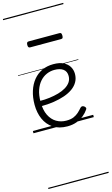

<svg xmlns="http://www.w3.org/2000/svg" viewBox="-207 -1063 941 1617"><g transform="rotate(-15 263.0 -255.0)"><path d="M293 18Q219 18 169.5 -15Q120 -48 95.5 -104Q71 -160 71 -229Q71 -294 88 -347.5Q105 -401 136.5 -439.5Q168 -478 212 -498.5Q256 -519 311 -519Q365 -519 399 -502Q433 -485 450 -456.5Q467 -428 467 -393Q467 -355 450 -324.5Q433 -294 402 -271.5Q371 -249 328 -234Q285 -219 232 -211Q179 -203 120 -203V-249Q165 -248 207.5 -253.5Q250 -259 287 -269.5Q324 -280 352 -297Q380 -314 395.5 -337Q411 -360 411 -390Q411 -430 383.5 -450Q356 -470 307 -470Q272 -470 239.5 -456Q207 -442 181.5 -413.5Q156 -385 141 -342Q126 -299 126 -240Q126 -168 149 -122Q172 -76 210.5 -53.5Q249 -31 296 -31Q335 -31 360.5 -42Q386 -53 404.5 -70Q423 -87 439 -106Q448 -114 455.5 -113.5Q463 -113 472 -107Q480 -101 483 -93Q486 -85 479 -77Q463 -53 436.5 -31Q410 -9 374 4.5Q338 18 293 18ZM161 -706Q150 -706 146 -712.5Q142 -719 142 -731Q142 -744 146 -751Q150 -758 161 -758H429Q441 -758 444.5 -751Q448 -744 448 -731Q448 -719 444.5 -712.5Q441 -706 429 -706ZM0 476H526V486H0ZM0 -20H526V0H0ZM0 -505H526V-500H0ZM0 -996H526V-986H0Z"/></g></svg>

Font: Playwrite PL Guides
Style: Regular
Weight: 400
Designer: Veronika Burian, José Scaglione
Foundry: TypeTogether
Version: Version 1.003